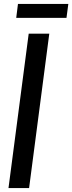

<svg xmlns="http://www.w3.org/2000/svg" viewBox="-20 -950 365 970"><path d="M62 -859.9 70.8 -930.2H325.2L315.9 -859.9ZM229 -779.8 127 0H22.9L125 -779.8Z"/></svg>

Font: Cooper Hewitt
Style: Medium Italic
Weight: 708
Designer: Village Type and Design LLC
Foundry: Cooper Hewitt Smithsonian Design Museum
Version: 1.000